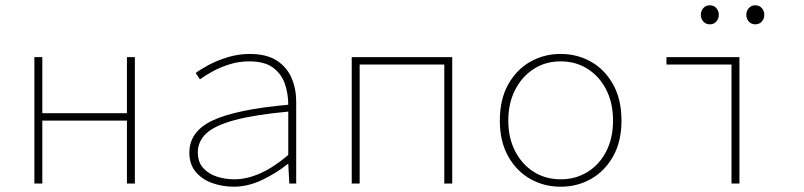

<svg xmlns="http://www.w3.org/2000/svg" viewBox="-20 -694 3040 726"><path d="M110 0V-478H140V-266H460V-478H490V0H460V-238H140V0Z M864 12Q822 12 783.5 -1.5Q745 -15 720.5 -43.5Q696 -72 696 -117Q696 -197 784 -238.5Q872 -280 1070 -298Q1070 -340 1057 -377.5Q1044 -415 1012 -438.5Q980 -462 922 -462Q884 -462 848.5 -451Q813 -440 784 -424Q755 -408 736 -394L720 -418Q737 -431 768.5 -448Q800 -465 840.5 -477.5Q881 -490 924 -490Q988 -490 1026.5 -465Q1065 -440 1082.5 -399Q1100 -358 1100 -310V0H1074L1070 -74H1068Q1026 -40 972 -14Q918 12 864 12ZM866 -16Q914 -16 965 -39Q1016 -62 1070 -108V-272Q941 -260 866 -239.5Q791 -219 759.5 -189Q728 -159 728 -118Q728 -81 748.5 -58.5Q769 -36 800.5 -26Q832 -16 866 -16Z M1310 0V-478H1690V0H1660V-450H1340V0Z M2100 12Q2037 12 1985 -17.5Q1933 -47 1901.5 -103Q1870 -159 1870 -238Q1870 -318 1901.5 -374.5Q1933 -431 1985 -460.5Q2037 -490 2100 -490Q2163 -490 2215 -460.5Q2267 -431 2298.5 -374.5Q2330 -318 2330 -238Q2330 -159 2298.5 -103Q2267 -47 2215 -17.5Q2163 12 2100 12ZM2100 -16Q2157 -16 2202 -44Q2247 -72 2272.5 -122Q2298 -172 2298 -238Q2298 -304 2272.5 -354.5Q2247 -405 2202 -433.5Q2157 -462 2100 -462Q2043 -462 1998.5 -433.5Q1954 -405 1928 -354.5Q1902 -304 1902 -238Q1902 -172 1928 -122Q1954 -72 1998.5 -44Q2043 -16 2100 -16Z M2746 0V-450H2500V-478H2776V0ZM2664 -602Q2649 -602 2639.5 -612.5Q2630 -623 2630 -638Q2630 -653 2639.5 -663.5Q2649 -674 2664 -674Q2679 -674 2688.5 -663.5Q2698 -653 2698 -638Q2698 -623 2688.5 -612.5Q2679 -602 2664 -602ZM2836 -602Q2821 -602 2811.5 -612.5Q2802 -623 2802 -638Q2802 -653 2811.5 -663.5Q2821 -674 2836 -674Q2851 -674 2860.5 -663.5Q2870 -653 2870 -638Q2870 -623 2860.5 -612.5Q2851 -602 2836 -602Z"/></svg>

Font: Source Code Pro ExtraLight
Style: Regular
Weight: 200
Monospace: yes
Designer: Paul D. Hunt, Teo Tuominen
Foundry: Adobe
Version: Version 1.026;hotconv 1.1.0;makeotfexe 2.6.0